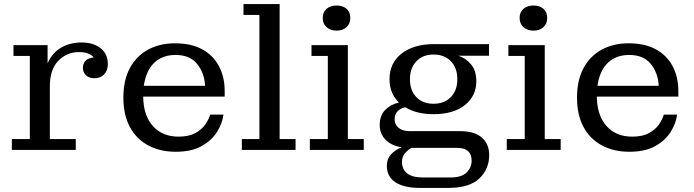

<svg xmlns="http://www.w3.org/2000/svg" viewBox="-20 -734 3396 940"><path d="M38 0V-53H126V-460H46V-513H213V-424Q236 -476 279.5 -501Q323 -526 379 -526Q437 -526 472.5 -498Q508 -470 508 -420Q508 -389 490 -370Q472 -351 442 -351Q417 -351 401.5 -365Q386 -379 386 -401Q386 -447 439 -453Q417 -479 366 -479Q307 -479 265.5 -436.5Q224 -394 224 -310V-53H351V0Z M840 9Q764 9 706 -22Q648 -53 616 -112Q584 -171 584 -256Q584 -342 616 -401Q648 -460 705 -491Q762 -522 837 -522Q916 -522 970 -492.5Q1024 -463 1052 -410Q1080 -357 1080 -288V-261H681Q682 -169 728.5 -117Q775 -65 854 -65Q904 -65 935.5 -82Q967 -99 984.5 -124Q1002 -149 1009 -173H1074Q1069 -131 1043 -89Q1017 -47 967.5 -19Q918 9 840 9ZM984 -314Q981 -376 945.5 -420.5Q910 -465 839 -465Q776 -465 735.5 -427Q695 -389 684 -314Z M1164 0V-53H1250V-661H1172V-714H1349V-53H1427V0Z M1628 -584Q1598 -584 1579 -601Q1560 -618 1560 -646Q1560 -675 1579 -691Q1598 -707 1628 -707Q1658 -707 1676.5 -691Q1695 -675 1695 -646Q1695 -618 1676.5 -601Q1658 -584 1628 -584ZM1497 0V-53H1585V-460H1505V-513H1683V-53H1761V0Z M2036 186Q1958 186 1916 158.5Q1874 131 1874 78Q1874 43 1895.5 20.5Q1917 -2 1947 -13Q1898 -20 1868.5 -49Q1839 -78 1839 -122Q1839 -168 1865.5 -195.5Q1892 -223 1933 -232Q1887 -277 1887 -346Q1887 -426 1946.5 -472Q2006 -518 2105 -518H2374V-461H2224Q2260 -450 2286 -419Q2312 -388 2312 -336Q2312 -264 2256 -219.5Q2200 -175 2102 -175Q2019 -175 1964 -209Q1940 -204 1926 -189Q1912 -174 1912 -150Q1912 -124 1931.5 -108Q1951 -92 1985 -92H2232Q2303 -92 2339 -60.5Q2375 -29 2375 25Q2375 94 2326.5 140Q2278 186 2175 186ZM2102 -226Q2155 -226 2187 -258.5Q2219 -291 2219 -346Q2219 -401 2187.5 -434Q2156 -467 2102 -467Q2050 -467 2018.5 -434Q1987 -401 1987 -346Q1987 -291 2018.5 -258.5Q2050 -226 2102 -226ZM2051 135H2184Q2240 135 2264.5 110.5Q2289 86 2289 53Q2289 -10 2218 -10H1994Q1978 -1 1963 16Q1948 33 1948 58Q1948 95 1973.5 115Q1999 135 2051 135Z M2592 -584Q2562 -584 2543 -601Q2524 -618 2524 -646Q2524 -675 2543 -691Q2562 -707 2592 -707Q2622 -707 2640.5 -691Q2659 -675 2659 -646Q2659 -618 2640.5 -601Q2622 -584 2592 -584ZM2461 0V-53H2549V-460H2469V-513H2647V-53H2725V0Z M3061 9Q2985 9 2927 -22Q2869 -53 2837 -112Q2805 -171 2805 -256Q2805 -342 2837 -401Q2869 -460 2926 -491Q2983 -522 3058 -522Q3137 -522 3191 -492.5Q3245 -463 3273 -410Q3301 -357 3301 -288V-261H2902Q2903 -169 2949.5 -117Q2996 -65 3075 -65Q3125 -65 3156.5 -82Q3188 -99 3205.5 -124Q3223 -149 3230 -173H3295Q3290 -131 3264 -89Q3238 -47 3188.5 -19Q3139 9 3061 9ZM3205 -314Q3202 -376 3166.5 -420.5Q3131 -465 3060 -465Q2997 -465 2956.5 -427Q2916 -389 2905 -314Z"/></svg>

Font: Montagu Slab 16pt
Style: Regular
Weight: 400
Designer: Florian Karsten
Foundry: Florian Karsten
Version: Version 1.000; ttfautohint (v1.8.3)